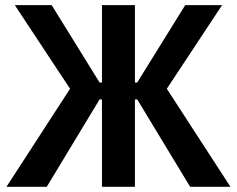

<svg xmlns="http://www.w3.org/2000/svg" viewBox="-20 -720 913 740"><path d="M373 0V-336.9H363.8L160.2 0H4.9L250 -377.9L37.1 -700.2H179.2L363.8 -401.9H373V-700.2H500V-401.9H508.8L693.8 -700.2H835.9L623 -377.9L868.2 0H712.9L508.8 -336.9H500V0Z"/></svg>

Font: Fixel Text SemiBold
Style: Regular
Weight: 600
Width: 4
Designer: AlfaBravo + MacPaw
Foundry: Kyrylo Tkachov, Marchela Mozhyna, Serhii Makarenko, Maria Weinstein, Zakhar Kryvoshyya
Version: Version 1.211